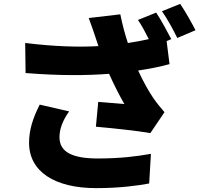

<svg xmlns="http://www.w3.org/2000/svg" viewBox="-20 -898 1040 991"><path d="M910 -878 816 -840C843 -802 875 -743 895 -702L989 -742C972 -776 936 -840 910 -878ZM337 -323 185 -358C148 -285 130 -225 130 -161C130 -12 263 73 476 73C603 73 696 59 750 49L759 -104C688 -91 599 -80 486 -80C355 -80 287 -112 287 -190C287 -231 303 -276 337 -323ZM110 -676 112 -521C289 -507 426 -508 543 -517C569 -459 597 -404 622 -361C594 -363 532 -368 487 -372L475 -244C566 -236 695 -222 756 -211L829 -319C809 -342 789 -366 770 -394C750 -423 720 -475 693 -534C753 -543 809 -554 855 -567L840 -686L864 -696C846 -731 811 -796 786 -833L692 -795C711 -768 731 -730 748 -696C714 -688 678 -682 640 -676C625 -721 612 -770 601 -824L438 -805C452 -768 465 -729 473 -705L488 -660C384 -654 261 -658 110 -676Z"/></svg>

Font: ChiuKong Gothic MN Heavy
Style: Regular
Weight: 900
Designer: Ryoko NISHIZUKA 西塚涼子 (kana, bopomofo & ideographs); Paul D. Hunt (Latin, Greek & Cyrillic); Sandoll Communications 산돌커뮤니
Foundry: Adobe
Version: Version 1.300